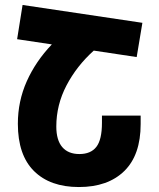

<svg xmlns="http://www.w3.org/2000/svg" viewBox="-20 -744 641 774"><path d="M71 -724 554 -652 531 -514 358 -540Q289 -478 248 -399.5Q207 -321 207 -234Q207 -179 231 -151Q255 -123 300 -123Q346 -123 368.5 -152Q391 -181 391 -249V-278H547V-244Q547 -119 481 -54.5Q415 10 298 10Q182 10 117 -54.5Q52 -119 52 -245Q52 -336 88 -416.5Q124 -497 189 -565L49 -586Z"/></svg>

Font: Noto Sans Armenian Condensed ExtraBold
Style: Regular
Weight: 800
Width: 3
Designer: Monotype Design Team
Foundry: Monotype Imaging Inc.
Version: Version 2.008; ttfautohint (v1.8.4.7-5d5b)